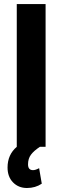

<svg xmlns="http://www.w3.org/2000/svg" viewBox="-20 -731 311 956"><path d="M17.6 103Q17.6 39.1 63.5 0V-710.9H207V0H178.7Q148.4 20 134.3 39.1Q119.6 58.6 119.6 87.4Q119.6 116.2 144.5 116.2Q156.7 116.2 174.8 106.4L188 183.6Q156.2 205.1 114.3 205.1Q72.3 205.1 44.9 177.2Q17.6 149.4 17.6 103Z"/></svg>

Font: RobotoCondensed-Bold
Style: Bold
Weight: 700
Designer: Google
Version: Version 2.001240; 2014